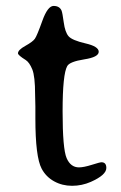

<svg xmlns="http://www.w3.org/2000/svg" viewBox="-20 -614 403 641"><path d="M40 -436Q40 -447.3 64.7 -460.9Q89.4 -474.6 96.4 -484.6Q103.5 -494.6 121.3 -544.4Q139.2 -594.2 158.9 -594.2Q178.7 -594.2 185.5 -578.6Q188.5 -571.3 192.9 -538.8Q197.3 -506.3 209 -492.9Q220.7 -479.5 265.1 -469.2Q309.6 -459 309.6 -441.2Q309.6 -423.3 261.2 -415.8Q212.9 -408.2 204.6 -393.6Q189 -366.7 189 -241.9Q189 -117.2 202.4 -86.2Q215.8 -55.2 243.7 -55.2Q259.3 -55.2 286.4 -63.7Q313.5 -72.3 318.8 -72.3Q335 -72.3 335 -53.2Q335 -29.8 283.2 -6.8Q253.4 6.3 220.5 6.3Q187.5 6.3 160.4 -8.8Q133.3 -23.9 119.1 -50.8Q98.1 -90.3 98.1 -218.3V-258.8L97.2 -297.9Q97.2 -359.9 87.6 -382.8Q78.1 -405.8 65.9 -413.6Q40 -429.7 40 -436Z"/></svg>

Font: Averia Serif Libre Light
Style: Regular
Weight: 300
Version: Version 1.002